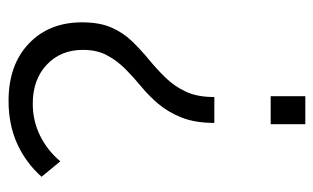

<svg xmlns="http://www.w3.org/2000/svg" viewBox="-166 -374 751 460"><g transform="rotate(90 210.0 -144.5)"><path d="M275 -282Q275 -236 262 -203.5Q249 -171 229.5 -148Q210 -125 187.5 -106.5Q165 -88 145.5 -68.5Q126 -49 113 -25Q100 -1 100 33Q100 86 135.5 119.5Q171 153 229 153Q270 153 305.5 135.5Q341 118 367 87L404 132Q370 170 324.5 190.5Q279 211 222 211Q136 211 85 162.5Q34 114 34 35Q34 -7 46.5 -35.5Q59 -64 80 -85.5Q101 -107 123.5 -125.5Q146 -144 166.5 -165Q187 -186 200 -213.5Q213 -241 213 -282ZM278 -500V-417H211V-500Z"/></g></svg>

Font: SUSE Thin Light
Style: Regular
Weight: 300
Version: Version 1.000